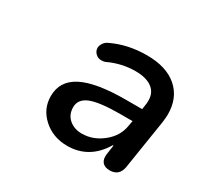

<svg xmlns="http://www.w3.org/2000/svg" viewBox="-80 -809 511 493"><g transform="rotate(30 175.5 -562.0)"><path d="M67 -500Q67 -545 109 -566.5Q151 -588 239 -588H287L289 -602Q290 -606 290 -615Q290 -639 272.5 -651.5Q255 -664 224 -664Q183 -664 145 -646Q141 -644 133 -644Q123 -644 116 -651Q109 -658 109 -667Q109 -674 114 -681.5Q119 -689 129 -693Q174 -714 229 -714Q287 -714 319 -686Q351 -658 351 -609Q351 -601 349 -585L326 -439Q321 -410 293 -410Q278 -410 271 -418.5Q264 -427 266 -442L270 -470H268Q232 -410 167 -410Q125 -410 96 -436Q67 -462 67 -500ZM184 -456Q217 -456 245 -478.5Q273 -501 278 -533L281 -549H245Q184 -549 157.5 -538.5Q131 -528 131 -504Q131 -482 146 -469Q161 -456 184 -456Z"/></g></svg>

Font: SN Pro
Style: Italic
Weight: 400
Italic angle: -9°
Designer: Tobias Whetton
Foundry: Supernotes
Version: Version 1.003